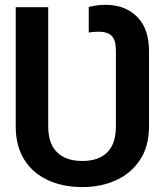

<svg xmlns="http://www.w3.org/2000/svg" viewBox="-20 -757 674 787"><path d="M317.4 9.8Q238.8 9.8 177 -18.3Q115.2 -46.4 79.8 -102.1Q44.4 -157.7 44.4 -239.3V-727.5H177.7V-239.3Q177.7 -168 214.1 -132.6Q250.5 -97.2 317.4 -97.2Q384.3 -97.2 419.7 -132.6Q455.1 -168 455.1 -239.3V-548.3Q455.1 -592.8 438 -609.9Q420.9 -627 383.8 -627Q375.5 -627 364.7 -626.2Q354 -625.5 343.8 -623.5V-728.5Q359.4 -732.4 376.5 -734.9Q393.6 -737.3 411.6 -737.3Q492.7 -737.3 541.7 -688.5Q590.8 -639.6 590.8 -548.3V-239.3Q590.8 -157.7 554.4 -102.3Q518.1 -46.9 456.3 -18.6Q394.5 9.8 317.4 9.8Z"/></svg>

Font: Inter 28pt SemiBold
Style: Regular
Weight: 600
Designer: Rasmus Andersson
Foundry: rsms
Version: Version 4.001;git-66647c0bb